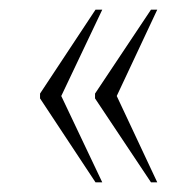

<svg xmlns="http://www.w3.org/2000/svg" viewBox="-20 -469 399 398"><path d="M293 -91 177 -265V-275L293 -449H306L222 -270L306 -91ZM178 -91 63 -265V-275L178 -449H192L107 -270L192 -91Z"/></svg>

Font: Noto Serif Ethiopic ExtraCondensed Thin
Style: Regular
Weight: 100
Width: 2
Designer: Monotype Design Team
Foundry: Monotype Imaging Inc.
Version: Version 2.102; ttfautohint (v1.8.4.7-5d5b)